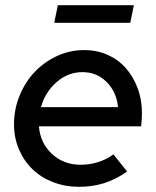

<svg xmlns="http://www.w3.org/2000/svg" viewBox="-20 -710 602 740"><path d="M470 -49Q426 -18 381 -4Q336 10 285 10Q231 10 184.5 -8Q138 -26 105 -58Q72 -90 53 -134.5Q34 -179 34 -231Q34 -289 55.5 -341.5Q77 -394 113.5 -432.5Q150 -471 199.5 -494Q249 -517 305 -517Q353 -517 394 -499Q435 -481 464 -448.5Q493 -416 510 -371.5Q527 -327 527 -275Q527 -265 526.5 -254Q526 -243 524 -223H130Q135 -159 180 -117Q225 -75 291 -75Q326 -75 359 -85.5Q392 -96 417 -115ZM298 -432Q242 -432 198 -393.5Q154 -355 138 -297H435Q429 -356 391 -394Q353 -432 298 -432ZM496 -690 482 -622H189L203 -690Z"/></svg>

Font: Red Hat Display Medium
Style: Italic
Weight: 500
Italic angle: -12°
Designer: Pentagram / MCKL
Foundry: Pentagram / MCKL
Version: Version 1.003; Red Hat Display Medium Italic